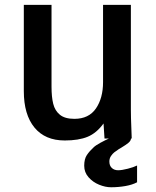

<svg xmlns="http://www.w3.org/2000/svg" viewBox="-20 -570 640 790"><path d="M78 -195V-550H192V-213.5Q192 -171 199 -142.8Q206 -114.5 226.5 -97.8Q247 -81 286 -81Q345.5 -81 374.8 -123.8Q404 -166.5 404 -232V-550H518.5V-119Q518.5 -87 520.5 -41L522 0H519Q518.5 9.5 508 18Q497.5 26.5 478.5 38L469 43.5Q457 51.5 450 57Q443 62.5 436.5 72.2Q430 82 430 94.5Q430 111.5 440 121Q450 130.5 466 130.5Q481.5 130.5 505.8 124.2Q530 118 544 111V180Q524.5 190.5 495.8 195.5Q467 200.5 437 200.5Q413.5 200.5 387.8 190Q362 179.5 344.2 159.2Q326.5 139 326.5 112Q326.5 84 337.5 67.8Q348.5 51.5 365 36.5Q373 28.5 392.2 18Q411.5 7.5 428 0H410L406 -62Q377.5 -22.5 340.5 -7.2Q303.5 8 246.5 8Q165.5 8 121.8 -45.2Q78 -98.5 78 -195Z"/></svg>

Font: JuliaMono SemiBold
Style: Regular
Weight: 600
Monospace: yes
Designer: cormullion
Foundry: corm
Version: Version 0.055; ttfautohint (v1.8.4)